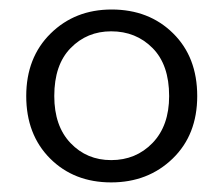

<svg xmlns="http://www.w3.org/2000/svg" viewBox="-20 -729 469 404"><path d="M214.8 -709Q293.5 -709 344.2 -658.9Q395 -608.9 395 -526.9Q395 -445.3 343.3 -395.3Q291.5 -345.2 213.9 -345.2Q135.7 -345.2 85.4 -395.5Q35.2 -445.8 35.2 -526.9Q35.2 -607.9 86.4 -658.4Q137.7 -709 214.8 -709ZM94.2 -526.9Q94.2 -463.9 128.4 -428Q162.6 -392.1 213.9 -392.1Q266.1 -392.1 301 -428.2Q335.9 -464.4 335.9 -526.9Q335.9 -592.8 301 -627.9Q266.1 -663.1 213.9 -663.1Q163.1 -663.1 128.7 -627.9Q94.2 -592.8 94.2 -526.9Z"/></svg>

Font: PoppinsZ Light
Style: Regular
Weight: 300
Designer: Ninad Kale (Devanagari), Jonny Pinhorn (Latin)
Foundry: Indian Type Foundry
Version: Version 3.002;FEAKit 1.0